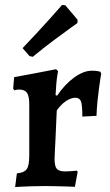

<svg xmlns="http://www.w3.org/2000/svg" viewBox="-20 -750 443 774"><path d="M48 -51Q78 -54 88 -68.5Q98 -83 98 -124V-328Q98 -362 89 -375.5Q80 -389 57 -389Q51 -389 44.5 -387.5Q38 -386 38 -386L33 -393L37 -439Q77 -446 115.5 -453.5Q154 -461 180 -466Q206 -471 206 -471L214 -463Q214 -463 211.5 -448.5Q209 -434 207 -412Q205 -390 204 -367L210 -364Q241 -410 279 -437.5Q317 -465 350 -465Q366 -465 375 -463Q384 -461 384 -461L388 -454Q388 -454 385.5 -438.5Q383 -423 379.5 -397.5Q376 -372 373 -342Q370 -312 369 -283L312 -280Q312 -326 306.5 -341Q301 -356 284 -356Q266 -356 246 -342.5Q226 -329 209 -305Q209 -305 208 -287Q207 -269 206 -241.5Q205 -214 203.5 -186Q202 -158 201 -136.5Q200 -115 200 -109Q200 -80 209 -69.5Q218 -59 242 -59Q255 -59 272.5 -60.5Q290 -62 290 -62L293 -57L282 3Q282 3 269.5 2.5Q257 2 238 1.5Q219 1 198 0.5Q177 0 160 0Q131 0 103 1Q75 2 58 3Q41 4 41 4ZM112 -521 99 -524 71 -556Q100 -586 128.5 -617Q157 -648 180 -673.5Q203 -699 216.5 -714.5Q230 -730 230 -730L243 -729L293 -670L292 -657Q292 -657 266 -638.5Q240 -620 198.5 -589Q157 -558 112 -521Z"/></svg>

Font: Alegreya SemiBold
Style: Regular
Weight: 600
Designer: Juan Pablo del Peral
Foundry: Huerta Tipografica
Version: Version 2.009